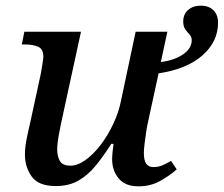

<svg xmlns="http://www.w3.org/2000/svg" viewBox="-20 -648 790 678"><path d="M469 10Q422 10 399 -18Q376 -46 376 -85Q376 -106 381 -140H373Q345 -96 317.5 -62.5Q290 -29 256.5 -10Q223 9 177 9Q116 9 92 -24.5Q68 -58 68 -102Q68 -127 74 -157Q80 -187 86 -212L124 -387Q127 -403 130 -422.5Q133 -442 133 -448Q133 -475 114.5 -483Q96 -491 68 -491H57L66 -536H266L201 -237Q195 -211 188.5 -176Q182 -141 182 -120Q182 -96 191.5 -79.5Q201 -63 229 -63Q254 -63 282 -83Q310 -103 335.5 -136.5Q361 -170 380 -210.5Q399 -251 407 -291L459 -536H571L548 -429Q596 -435 626.5 -456Q657 -477 657 -506Q657 -518 649.5 -526Q642 -534 634.5 -544Q627 -554 627 -572Q627 -598 644.5 -613Q662 -628 689 -628Q718 -628 734 -611.5Q750 -595 750 -568Q750 -501 695 -452.5Q640 -404 540 -389L502 -214Q499 -201 496 -181Q493 -161 490.5 -140.5Q488 -120 488 -107Q488 -58 521 -58Q538 -58 552 -63.5Q566 -69 584 -80L604 -50Q581 -29 546.5 -9.5Q512 10 469 10Z"/></svg>

Font: Noto Serif Medium
Style: Italic
Weight: 500
Italic angle: -12°
Designer: Monotype Design Team
Foundry: Monotype Imaging Inc.
Version: Version 2.014; ttfautohint (v1.8.4.7-5d5b)